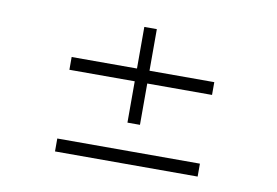

<svg xmlns="http://www.w3.org/2000/svg" viewBox="-58 -582 948 657"><g transform="rotate(10 416.0 -253.5)"><path d="M394.5 -345.2H167.5V-300.8H394.5V-157.2H438V-300.8H663.1V-345.2H438V-489.7H394.5ZM167.5 -17.1H663.1V-62H167.5Z"/></g></svg>

Font: Saysettha
Style: Regular
Weight: 400
Designer: John M. Durdin
Foundry: Lao Script for Windows
Version: Version 2.201